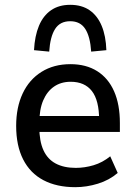

<svg xmlns="http://www.w3.org/2000/svg" viewBox="-20 -767 561 796"><path d="M292 9Q215 9 160 -20Q105 -49 76 -106Q47 -163 47 -245Q47 -322 74 -379.5Q101 -437 152 -469Q203 -501 272 -501Q337 -501 383 -472Q429 -443 453 -388.5Q477 -334 477 -257V-220H126V-286H407L391 -269Q391 -351 361 -389.5Q331 -428 273 -428Q233 -428 204 -408Q175 -388 159 -350.5Q143 -313 143 -256V-240Q143 -182 160 -144.5Q177 -107 211 -89Q245 -71 294 -71Q331 -71 368 -82Q405 -93 437 -119L468 -50Q433 -20 386 -5.5Q339 9 292 9ZM184 -553 121 -559Q124 -618 141.5 -660Q159 -702 191.5 -724.5Q224 -747 271 -747Q319 -747 351.5 -724.5Q384 -702 401.5 -660Q419 -618 421 -559L358 -553Q354 -615 333.5 -647Q313 -679 271 -679Q229 -679 208.5 -647Q188 -615 184 -553Z"/></svg>

Font: Nunito Sans 10pt SemiCondensed SemiBold
Style: Regular
Weight: 600
Width: 4
Designer: Vernon Adams
Foundry: Vernon Adams
Version: Version 3.101;gftools[0.9.27]